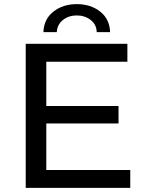

<svg xmlns="http://www.w3.org/2000/svg" viewBox="-20 -913 710 933"><path d="M205 -87H613V0H105V-700H599V-613H205V-398H556V-313H205ZM191 -757Q193 -820 239.5 -856.5Q286 -893 353 -893Q421 -893 467 -856.5Q513 -820 515 -757H450Q449 -794 420.5 -816Q392 -838 353 -838Q314 -838 286 -816Q258 -794 256 -757Z"/></svg>

Font: Montserrat Z Med
Style: Regular
Weight: 500
Designer: Julieta Ulanovsky
Foundry: Julieta Ulanovsky
Version: Version 8.000